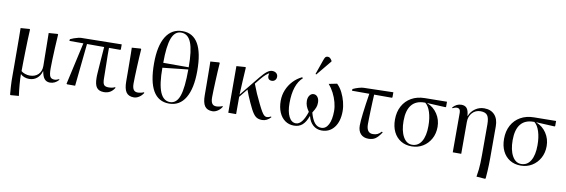

<svg xmlns="http://www.w3.org/2000/svg" viewBox="-65 -1317 6111 2073"><g transform="rotate(10 2990.5 -280.5)"><path d="M92 221 86 216Q82 165 79.5 132Q77 99 76.5 68Q76 37 76 -7Q76 -36 76 -83Q76 -130 75.5 -185.5Q75 -241 75 -296.5Q75 -352 74.5 -399Q74 -446 73.5 -476.5Q73 -507 73 -511L170 -518L176 -513Q173 -462 171 -401Q169 -340 167.5 -276.5Q166 -213 165 -155.5Q164 -98 164 -55Q180 -41 206 -32Q232 -23 257 -23Q317 -23 351.5 -57.5Q386 -92 386 -151Q386 -159 385.5 -186.5Q385 -214 384.5 -252Q384 -290 383.5 -331.5Q383 -373 382.5 -411Q382 -449 381.5 -476Q381 -503 381 -511L478 -518L484 -513Q479 -438 475.5 -366Q472 -294 470 -235Q468 -176 468 -138Q468 -73 481 -49.5Q494 -26 529 -26Q552 -26 578 -40L583 -33Q542 14 486 14Q448 14 426 -12Q404 -38 395 -93H392Q378 -43 342.5 -14.5Q307 14 258 14Q231 14 205.5 4.5Q180 -5 165 -21H163Q163 28 168.5 93Q174 158 182 214Z M1078 14Q1023 14 998.5 -18.5Q974 -51 974 -124Q974 -136 974 -146.5Q974 -157 975.5 -174.5Q977 -192 979 -225.5Q981 -259 985.5 -317Q990 -375 997 -466H809L761 0H673L666 -5L769 -466H616L618 -485Q636 -494 659 -502Q682 -510 703 -515Q724 -520 735 -520L1179 -527V-471L1173 -466H1050Q1049 -385 1051.5 -300Q1054 -215 1054 -134Q1054 -82 1067.5 -63.5Q1081 -45 1118 -45Q1162 -45 1189 -60L1194 -53Q1154 14 1078 14Z M1406 14Q1348 14 1322 -23.5Q1296 -61 1296 -143Q1296 -188 1295.5 -244Q1295 -300 1294.5 -355Q1294 -410 1293.5 -452Q1293 -494 1292 -511L1389 -518L1395 -513Q1392 -474 1389 -420Q1386 -366 1383.5 -309.5Q1381 -253 1379.5 -205.5Q1378 -158 1378 -134Q1378 -88 1392.5 -66.5Q1407 -45 1438 -45Q1455 -45 1474.5 -49.5Q1494 -54 1505 -60L1510 -53Q1491 -22 1462.5 -4Q1434 14 1406 14Z M1792 14Q1558 14 1558 -387Q1558 -579 1621 -680.5Q1684 -782 1802 -782Q2032 -782 2032 -385Q2032 -193 1970 -89.5Q1908 14 1792 14ZM1655 -409H1934Q1934 -594 1899.5 -679Q1865 -764 1790 -764Q1720 -764 1687.5 -678.5Q1655 -593 1655 -409ZM1799 -4Q1871 -4 1902.5 -93.5Q1934 -183 1934 -385L1655 -355Q1655 -176 1690.5 -90Q1726 -4 1799 -4Z M2267 14Q2209 14 2183 -23.5Q2157 -61 2157 -143Q2157 -188 2156.5 -244Q2156 -300 2155.5 -355Q2155 -410 2154.5 -452Q2154 -494 2153 -511L2250 -518L2256 -513Q2253 -474 2250 -420Q2247 -366 2244.5 -309.5Q2242 -253 2240.5 -205.5Q2239 -158 2239 -134Q2239 -88 2253.5 -66.5Q2268 -45 2299 -45Q2316 -45 2335.5 -49.5Q2355 -54 2366 -60L2371 -53Q2352 -22 2323.5 -4Q2295 14 2267 14Z M2812 14Q2769 14 2742.5 -6.5Q2716 -27 2688 -81Q2673 -111 2656 -147.5Q2639 -184 2624.5 -219.5Q2610 -255 2601 -282L2526 -190V0H2440L2439 -511L2536 -518L2542 -513Q2538 -438 2533 -360Q2528 -282 2526 -214L2705 -434Q2746 -484 2775 -505.5Q2804 -527 2829 -527Q2858 -527 2875 -512Q2892 -497 2892 -473Q2892 -451 2878 -436Q2864 -421 2841 -421Q2813 -421 2802.5 -441Q2792 -461 2802 -495Q2792 -494 2766.5 -471.5Q2741 -449 2716 -418L2668 -359Q2686 -310 2708.5 -258.5Q2731 -207 2759 -151Q2783 -102 2799.5 -74.5Q2816 -47 2829.5 -36.5Q2843 -26 2858 -26Q2866 -26 2879 -30Q2892 -34 2902 -40L2907 -33Q2865 14 2812 14Z M3161 14Q3105 14 3063 -16Q3021 -46 2998 -100Q2975 -154 2975 -226Q2975 -288 2998 -344.5Q3021 -401 3062.5 -445.5Q3104 -490 3159 -516L3169 -507Q3073 -421 3073 -218Q3073 -124 3101 -69Q3129 -14 3178 -14Q3247 -14 3295 -160Q3273 -191 3263 -218Q3253 -245 3253 -275Q3253 -311 3270.5 -334.5Q3288 -358 3314 -358Q3341 -358 3358 -335Q3375 -312 3375 -275Q3375 -247 3367 -224Q3359 -201 3333 -160Q3354 -84 3383.5 -49Q3413 -14 3456 -14Q3506 -14 3534 -68Q3562 -122 3562 -216Q3562 -262 3548.5 -312.5Q3535 -363 3510.5 -410.5Q3486 -458 3454 -495L3543 -513L3549 -507Q3580 -476 3603 -430Q3626 -384 3639.5 -332Q3653 -280 3653 -230Q3653 -118 3602 -52Q3551 14 3464 14Q3410 14 3370.5 -20.5Q3331 -55 3316 -116H3313Q3289 -49 3252.5 -17.5Q3216 14 3161 14ZM3304 -572 3295 -576 3352 -739Q3361 -765 3369.5 -773.5Q3378 -782 3394 -782Q3408 -782 3418.5 -773.5Q3429 -765 3441 -745V-738Z M3978 14Q3923 14 3892.5 -19Q3862 -52 3862 -111Q3862 -156 3873 -247.5Q3884 -339 3904 -466H3714L3716 -485Q3747 -500 3781 -509.5Q3815 -519 3835 -519L4157 -527V-471L4150 -466H3957Q3955 -432 3953 -386.5Q3951 -341 3949.5 -293.5Q3948 -246 3947 -206Q3946 -166 3946 -142Q3946 -44 4016 -44Q4045 -44 4066 -53.5Q4087 -63 4109 -87L4119 -80Q4083 -26 4053 -6Q4023 14 3978 14Z M4451 14Q4383 14 4332 -17.5Q4281 -49 4253 -106Q4225 -163 4225 -240Q4225 -325 4259.5 -388.5Q4294 -452 4356.5 -487.5Q4419 -523 4502 -524L4745 -527V-471L4739 -466L4538 -476V-474Q4608 -447 4650 -383.5Q4692 -320 4692 -241Q4692 -168 4660.5 -110.5Q4629 -53 4574.5 -19.5Q4520 14 4451 14ZM4453 -4Q4520 -4 4556.5 -64.5Q4593 -125 4593 -234Q4593 -320 4572.5 -384Q4552 -448 4516 -476H4507Q4414 -476 4366.5 -417Q4319 -358 4319 -243Q4319 -134 4355.5 -69Q4392 -4 4453 -4Z M5293 221 5199 214Q5207 168 5210.5 133.5Q5214 99 5215.5 62Q5217 25 5217 -26V-361Q5217 -432 5195.5 -460.5Q5174 -489 5121 -489Q5066 -489 5030 -450Q4994 -411 4994 -350V0H4901V-433Q4901 -482 4862 -482Q4841 -482 4815 -468L4810 -475Q4851 -522 4905 -522Q4946 -522 4965.5 -496.5Q4985 -471 4989 -415H4992Q5012 -466 5056.5 -496.5Q5101 -527 5154 -527Q5228 -527 5269 -482Q5310 -437 5310 -356V-7Q5310 30 5309 63.5Q5308 97 5306 133.5Q5304 170 5300 216Z M5647 14Q5579 14 5528 -17.5Q5477 -49 5449 -106Q5421 -163 5421 -240Q5421 -325 5455.5 -388.5Q5490 -452 5552.5 -487.5Q5615 -523 5698 -524L5941 -527V-471L5935 -466L5734 -476V-474Q5804 -447 5846 -383.5Q5888 -320 5888 -241Q5888 -168 5856.5 -110.5Q5825 -53 5770.5 -19.5Q5716 14 5647 14ZM5649 -4Q5716 -4 5752.5 -64.5Q5789 -125 5789 -234Q5789 -320 5768.5 -384Q5748 -448 5712 -476H5703Q5610 -476 5562.5 -417Q5515 -358 5515 -243Q5515 -134 5551.5 -69Q5588 -4 5649 -4Z"/></g></svg>

Font: Literata 72pt
Style: Regular
Weight: 400
Designer: Latin by Veronika Burian and Jose Scaglione. Greek by Irene Vlachou. Cyrillic by Vera Evstafieva.
Foundry: TypeTogether
Version: Version 3.002